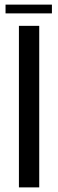

<svg xmlns="http://www.w3.org/2000/svg" viewBox="-20 -812 252 832"><path d="M62 -700H150V0H62ZM4 -792H205V-754H4Z"/></svg>

Font: Phudu
Style: Regular
Weight: 400
Version: Version 1.005;gftools[0.9.23]